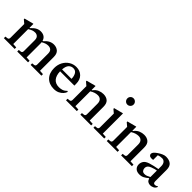

<svg xmlns="http://www.w3.org/2000/svg" viewBox="176 -1748 2792 2792"><g transform="rotate(45 1571.5 -352.5)"><path d="M30 0V-32L67 -36Q94 -39 94 -72V-355L41 -400V-414L179 -450H187V-371H195Q235 -415 269.5 -432.5Q304 -450 342 -450Q383 -450 413 -431Q443 -412 455 -371H463Q502 -415 537.5 -432.5Q573 -450 611 -450Q664 -450 700.5 -419Q737 -388 737 -318V-36L802 -32V0H580V-32L617 -36Q644 -39 644 -72V-294Q644 -341 622 -360.5Q600 -380 565 -380Q538 -380 513.5 -371.5Q489 -363 460 -346Q462 -333 462 -318V-36L527 -32V0H305V-32L342 -36Q369 -39 369 -72V-294Q369 -341 346.5 -360.5Q324 -380 295 -380Q266 -380 242 -371Q218 -362 187 -342V-36L252 -32V0Z M1065 10Q968 10 911 -48.5Q854 -107 854 -209Q854 -280 884 -334.5Q914 -389 964 -419.5Q1014 -450 1073 -450Q1148 -450 1195.5 -403.5Q1243 -357 1243 -273V-237H949Q952 -151 990.5 -106Q1029 -61 1100 -61Q1130 -61 1162 -70Q1194 -79 1227 -113L1239 -102Q1231 -76 1208 -50Q1185 -24 1149 -7Q1113 10 1065 10ZM1054 -406Q1011 -406 983 -376Q955 -346 950 -277H1144Q1144 -330 1122.5 -368Q1101 -406 1054 -406Z M1308 0V-32L1345 -36Q1372 -39 1372 -72V-355L1319 -400V-414L1457 -450H1465V-371H1473Q1507 -416 1548 -433Q1589 -450 1630 -450Q1689 -450 1724.5 -419Q1760 -388 1760 -318V-36L1825 -32V0H1603V-32L1640 -36Q1667 -39 1667 -72V-287Q1667 -334 1644.5 -357Q1622 -380 1584 -380Q1525 -380 1465 -341V-36L1530 -32V0Z M1872 0V-32L1909 -36Q1936 -39 1936 -72V-355L1883 -400V-414L2021 -450H2029V-36L2094 -32V0ZM1983 -586Q1956 -586 1937.5 -605Q1919 -624 1919 -651Q1919 -678 1937.5 -696.5Q1956 -715 1983 -715Q2009 -715 2028 -696.5Q2047 -678 2047 -651Q2047 -624 2028 -605Q2009 -586 1983 -586Z M2146 0V-32L2183 -36Q2210 -39 2210 -72V-355L2157 -400V-414L2295 -450H2303V-371H2311Q2345 -416 2386 -433Q2427 -450 2468 -450Q2527 -450 2562.5 -419Q2598 -388 2598 -318V-36L2663 -32V0H2441V-32L2478 -36Q2505 -39 2505 -72V-287Q2505 -334 2482.5 -357Q2460 -380 2422 -380Q2363 -380 2303 -341V-36L2368 -32V0Z M2822 9Q2771 9 2742.5 -18.5Q2714 -46 2714 -91Q2714 -124 2733.5 -155.5Q2753 -187 2811 -207Q2840 -217 2885 -227Q2930 -237 2965 -243V-299Q2965 -346 2944 -369.5Q2923 -393 2894 -393Q2873 -393 2856.5 -390Q2840 -387 2817 -379V-283Q2801 -280 2787 -280Q2757 -280 2743.5 -292.5Q2730 -305 2730 -321Q2730 -330 2733.5 -340Q2737 -350 2745 -359Q2762 -378 2792 -399Q2822 -420 2855.5 -435Q2889 -450 2917 -450Q2984 -450 3021 -419Q3058 -388 3058 -318V-87Q3058 -65 3065.5 -54Q3073 -43 3092 -43Q3102 -43 3113 -47Q3124 -51 3134 -61L3143 -52Q3130 -18 3101.5 -4.5Q3073 9 3047 9Q3019 9 2997.5 -5Q2976 -19 2969 -50H2958Q2929 -25 2897.5 -8Q2866 9 2822 9ZM2812 -113Q2812 -88 2826 -68Q2840 -48 2873 -48Q2898 -48 2917.5 -56Q2937 -64 2965 -79V-84V-212Q2949 -210 2924.5 -203.5Q2900 -197 2873 -186Q2840 -173 2826 -155Q2812 -137 2812 -113Z"/></g></svg>

Font: Gulzar
Style: Regular
Weight: 400
Designer: Borna Izadpanah, Alice Savoie, Simon Cozens, Fiona Ross
Version: Version 1.000;[7b34f74]; ttfautohint (v1.8.4)